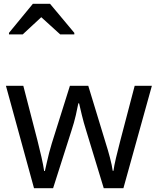

<svg xmlns="http://www.w3.org/2000/svg" viewBox="-20 -986 826 1005"><path d="M431 -303Q418 -344 408.5 -383.5Q399 -423 394 -445H390Q386 -423 377 -383.5Q368 -344 354 -302L258 -1H158L11 -537H102L176 -251Q187 -208 197 -164Q207 -120 211 -91H215Q219 -108 224.5 -133Q230 -158 237 -185.5Q244 -213 251 -235L346 -537H442L534 -235Q545 -201 555.5 -161Q566 -121 570 -92H574Q577 -117 587.5 -161Q598 -205 610 -251L685 -537H775L626 -1H523ZM27 -806V-814L152 -966H242L369 -814V-806H295L196 -896L99 -806Z"/></svg>

Font: Noto Sans Tifinagh Hawad
Style: Regular
Weight: 400
Designer: JamraPatel
Foundry: JamraPatel LLC
Version: Version 2.006; ttfautohint (v1.8.4.7-5d5b)